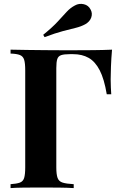

<svg xmlns="http://www.w3.org/2000/svg" viewBox="-20 -962 612 982"><path d="M553 -708Q549 -663 547.5 -621Q546 -579 546 -556Q546 -534 547 -514Q548 -494 549 -480H526Q513 -558 490 -602.5Q467 -647 433.5 -666Q400 -685 354 -685H337Q308 -685 293 -680Q278 -675 273 -660Q268 -645 268 -614V-106Q268 -70 274.5 -52Q281 -34 300.5 -28Q320 -22 357 -20V0Q328 -2 283 -2.5Q238 -3 192 -3Q143 -3 101.5 -2.5Q60 -2 34 0V-20Q65 -22 81.5 -28Q98 -34 103.5 -52Q109 -70 109 -106V-602Q109 -639 103.5 -656.5Q98 -674 82 -680.5Q66 -687 34 -688V-708Q75 -707 121 -706.5Q167 -706 212 -705.5Q257 -705 296 -705Q335 -705 360 -705Q402 -705 456 -705.5Q510 -706 553 -708ZM363 -934Q384 -946 408.5 -940.5Q433 -935 444 -912Q454 -893 446.5 -872Q439 -851 416 -838Q394 -826 367 -819.5Q340 -813 302 -803Q264 -793 208 -772L201 -784Q249 -823 275.5 -852Q302 -881 321 -901.5Q340 -922 363 -934Z"/></svg>

Font: Playfair Display
Style: Bold
Weight: 700
Designer: Claus Eggers Sørensen
Foundry: Claus Eggers Sørensen
Version: Version 1.203